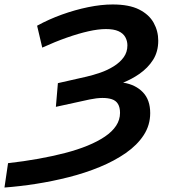

<svg xmlns="http://www.w3.org/2000/svg" viewBox="-103 -730 766 859"><path d="M-83 109 -67 0Q4 -8 68 -19.5Q132 -31 188 -45.5Q244 -60 289 -78.5Q334 -97 366.5 -119Q399 -141 416.5 -167.5Q434 -194 434 -225Q434 -274 397.5 -286Q361 -298 298 -285L147 -252L156 -358L284 -387Q314 -394 346 -405Q378 -416 406 -433.5Q434 -451 450.5 -474Q467 -497 467 -527Q467 -547 457.5 -564Q448 -581 427 -590.5Q406 -600 371 -600Q337 -600 292.5 -590Q248 -580 195.5 -561.5Q143 -543 86 -517L63 -615Q116 -644 174.5 -665Q233 -686 291.5 -698Q350 -710 401 -710Q475 -710 519.5 -687.5Q564 -665 584.5 -628Q605 -591 605 -548Q605 -499 582 -462.5Q559 -426 520 -399Q487 -376 447 -360Q448 -360 450 -360Q504 -351 536.5 -317Q569 -283 569 -224Q569 -170 540 -125.5Q511 -81 460 -45.5Q409 -10 343.5 17Q278 44 205 62.5Q132 81 58.5 92.5Q-15 104 -83 109Z"/></svg>

Font: Montserrat Thin SemiBold
Style: Italic
Weight: 600
Italic angle: -11.3°
Version: Version 9.000